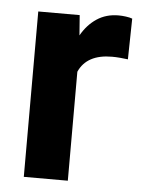

<svg xmlns="http://www.w3.org/2000/svg" viewBox="-44 -575 455 611"><g transform="rotate(5 183.0 -269.0)"><path d="M354.5 -531.7 352.1 -401.4Q341.8 -402.8 327.4 -404.1Q313 -405.3 301.3 -405.3Q220.7 -405.3 195.3 -348.1V0H54.7V-528.3H187L191.9 -463.9Q211.4 -498.5 241.2 -518.3Q271 -538.1 310.5 -538.1Q321.8 -538.1 334.2 -536.4Q346.7 -534.7 354.5 -531.7Z"/></g></svg>

Font: Vazirmatn FD
Style: Bold
Weight: 700
Designer: Saber Rastikerdar
Foundry: Saber Rastikerdar
Version: Version 33.001